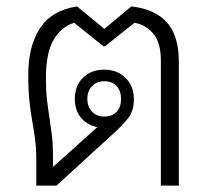

<svg xmlns="http://www.w3.org/2000/svg" viewBox="-20 -578 665 598"><path d="M93 0V-79Q93 -117 89 -146Q85 -175 80 -203Q75 -231 71.5 -264.5Q68 -298 68 -345Q68 -434 104.5 -490Q141 -546 220 -558L305 -488L389 -558Q462 -550 499.5 -508.5Q537 -467 537 -386V0H481V-390Q481 -445 457.5 -473Q434 -501 399 -507L307 -434H302L211 -507Q171 -495 147 -454Q123 -413 123 -335Q123 -295 126.5 -266Q130 -237 134 -211.5Q138 -186 141.5 -158Q145 -130 145 -94V-58L283 -182Q252 -188 232.5 -211Q213 -234 213 -270Q213 -310 238 -335.5Q263 -361 305 -361Q345 -361 371 -335.5Q397 -310 397 -268Q397 -232 378 -208.5Q359 -185 332 -161L156 0ZM305 -215Q329 -215 343 -229.5Q357 -244 357 -270Q357 -295 343 -310Q329 -325 305 -325Q281 -325 266.5 -309.5Q252 -294 252 -270Q252 -246 266.5 -230.5Q281 -215 305 -215Z"/></svg>

Font: Noto Sans Thai Looped Light
Style: Regular
Weight: 300
Designer: Sasikarn Vongin, Ben Mitchell
Foundry: The Fontpad Ltd
Version: Version 1.001; ttfautohint (v1.8.4.7-5d5b)